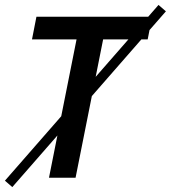

<svg xmlns="http://www.w3.org/2000/svg" viewBox="-42 -722 694 780"><path d="M8 38 -22 12 602 -702 632 -676ZM157 0 269 -562H88L106 -654H576L558 -562H377L265 0Z"/></svg>

Font: Source Sans 3 SemiBold
Style: Italic
Weight: 600
Italic angle: -11°
Designer: Paul D. Hunt
Foundry: Adobe
Version: Version 3.046;hotconv 1.0.118;makeotfexe 2.5.65603